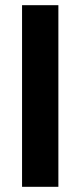

<svg xmlns="http://www.w3.org/2000/svg" viewBox="-20 -720 310 740"><path d="M205 -700H65V0H205Z"/></svg>

Font: Righteous
Style: Regular
Weight: 400
Designer: Astigmatic (AOETI)
Foundry: Astigmatic (AOETI)
Version: Version 1.000